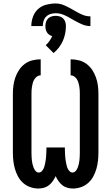

<svg xmlns="http://www.w3.org/2000/svg" viewBox="-20 -1076 640 1104"><path d="M200 8Q177 8 154 0Q131 -8 113 -24Q95 -40 83.5 -61.5Q72 -83 65.5 -106Q59 -129 56.5 -152.5Q54 -176 54 -200V-535Q54 -559 57 -583Q60 -607 68 -630Q76 -653 89.5 -673.5Q103 -694 122.5 -708.5Q142 -723 166 -729Q190 -735 214 -735V-643Q203 -643 193.5 -636.5Q184 -630 178 -620.5Q172 -611 169 -600.5Q166 -590 164 -579Q162 -568 161.5 -557Q161 -546 161 -535V-200Q161 -189 161.5 -178Q162 -167 163 -156Q164 -145 166.5 -134Q169 -123 173 -112.5Q177 -102 184.5 -93Q192 -84 203 -84Q213 -84 220 -91.5Q227 -99 231 -107.5Q235 -116 237 -125.5Q239 -135 241 -144.5Q243 -154 244 -163.5Q245 -173 245.5 -182.5Q246 -192 246.5 -201.5Q247 -211 247 -221V-228H353V-221Q353 -211 353.5 -201.5Q354 -192 354.5 -182.5Q355 -173 356 -163.5Q357 -154 359 -144.5Q361 -135 363 -125.5Q365 -116 369 -107.5Q373 -99 380 -91.5Q387 -84 397 -84Q408 -84 415.5 -93Q423 -102 427 -112.5Q431 -123 433.5 -134Q436 -145 437 -156Q438 -167 438.5 -178Q439 -189 439 -200V-535Q439 -546 438.5 -557Q438 -568 436 -579Q434 -590 431 -600.5Q428 -611 422 -620.5Q416 -630 406.5 -636.5Q397 -643 386 -643V-735Q410 -735 434 -729Q458 -723 477.5 -708.5Q497 -694 510.5 -673.5Q524 -653 532 -630Q540 -607 543 -583Q546 -559 546 -535V-200Q546 -176 543.5 -152.5Q541 -129 534.5 -106Q528 -83 516.5 -61.5Q505 -40 487 -24Q469 -8 446 0Q423 8 400 8Q383 8 367 3.5Q351 -1 338.5 -11Q326 -21 316.5 -34.5Q307 -48 300 -63Q293 -48 283.5 -34.5Q274 -21 261.5 -11Q249 -1 233 3.5Q217 8 200 8ZM160 -926Q160 -953 169.5 -979.5Q179 -1006 199 -1024Q219 -1042 246 -1049Q273 -1056 300 -1056Q325 -1056 348 -1046Q371 -1036 392 -1024L408 -1015Q429 -1002 452 -992Q475 -982 500 -982V-926Q475 -926 452 -936Q429 -946 408 -958L392 -967Q371 -980 348 -990Q325 -1000 300 -1000Q285 -1000 270.5 -995.5Q256 -991 245.5 -980.5Q235 -970 230.5 -955.5Q226 -941 226 -926ZM288 -771 243 -816Q255 -827 264.5 -840.5Q274 -854 280 -868Q271 -871 263 -876.5Q255 -882 250 -890Q245 -898 243 -907Q241 -916 241 -926Q241 -938 244.5 -949.5Q248 -961 256.5 -969.5Q265 -978 276.5 -981.5Q288 -985 300 -985Q312 -985 323.5 -981.5Q335 -978 343.5 -969.5Q352 -961 355.5 -949.5Q359 -938 359 -926Q359 -904 354.5 -882Q350 -860 341 -840Q332 -820 318.5 -802.5Q305 -785 288 -771Z"/></svg>

Font: Iosevka Slab Semibold Extended
Style: Regular
Weight: 600
Width: 7
Monospace: yes
Designer: Belleve Invis
Foundry: Belleve Invis
Version: Version 11.1.0; ttfautohint (v1.8.3)